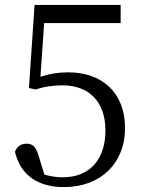

<svg xmlns="http://www.w3.org/2000/svg" viewBox="-20 -749 579 783"><path d="M160 -655H472V-729H121L98 -390L126 -384C160 -396 199 -401 235 -401C340 -401 410 -337 410 -217C410 -101 348 -26 236 -26C209 -26 186 -30 161 -37L141 -102C128 -149 116 -163 88 -163C66 -163 49 -152 41 -130C64 -34 135 14 241 14C392 14 490 -85 490 -226C490 -372 396 -454 258 -454C217 -454 181 -448 145 -436Z"/></svg>

Font: Shippori Mincho
Style: Regular
Weight: 400
Designer: Bonji Tadano  Ryoko NISHIZUKA  (kana & ideographs); Frank Grießhammer (Latin, Greek & Cyrillic); Wenlong ZHANG  (bopomof
Foundry: Adobe Systems Incorporated
Version: Version 1.003;PS 1.001;hotconv 16.6.54;makeotf.lib2.5.65590